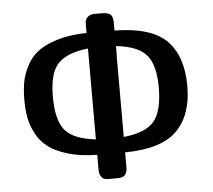

<svg xmlns="http://www.w3.org/2000/svg" viewBox="-50 -749 893 804"><g transform="rotate(-5 396.0 -347.0)"><path d="M51.8 -358.9Q51.8 -399.9 57.4 -432.9Q63 -465.8 81.1 -501.5Q99.1 -537.1 129.6 -560.5Q160.2 -584 212.6 -600.1Q265.1 -616.2 335.9 -617.2V-649.9Q335.9 -662.1 337.4 -669.4Q338.9 -676.8 348.4 -685.3Q357.9 -693.8 377 -693.8H408.2Q431.2 -693.8 442.1 -685.3Q453.1 -676.8 453.1 -649.9V-617.2Q608.9 -615.2 672.9 -549.6Q736.8 -483.9 736.8 -358.9Q736.8 -238.8 672.4 -172.9Q607.9 -106.9 453.1 -105V-42Q453.1 -34.2 452.1 -29.1Q451.2 -23.9 447.5 -15.9Q443.8 -7.8 434.3 -3.9Q424.8 0 410.2 0H377Q365.7 0 357.9 -2Q350.1 -3.9 343 -13.9Q335.9 -23.9 335.9 -42V-105Q265.1 -106 213.1 -121.6Q161.1 -137.2 130.6 -160.6Q100.1 -184.1 82 -218.5Q64 -252.9 57.9 -285.9Q51.8 -318.8 51.8 -358.9ZM171.9 -363.8Q171.9 -263.7 207.5 -221.9Q243.2 -180.2 335.9 -169.9V-551.8Q250 -543 210.9 -503.9Q171.9 -464.8 171.9 -363.8ZM453.1 -169.9Q547.4 -179.7 582.3 -222.9Q617.2 -266.1 617.2 -363.8Q617.2 -458 581.5 -500Q545.9 -542 454.1 -551.8L453.1 -502Z"/></g></svg>

Font: CMU Sans Serif Demi Condensed
Style: DemiCondensed
Weight: 600
Width: 3
Version: Version 0.7.0